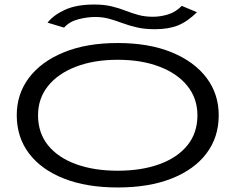

<svg xmlns="http://www.w3.org/2000/svg" viewBox="-20 -817 1040 848"><path d="M500 11Q362 11 262 -28.5Q162 -68 108 -139.5Q54 -211 54 -308Q54 -402 108 -473.5Q162 -545 262 -586Q362 -627 500 -627Q638 -627 738 -586Q838 -545 892 -473.5Q946 -402 946 -308Q946 -211 892 -139.5Q838 -68 738 -28.5Q638 11 500 11ZM500 -63Q605 -63 684.5 -92Q764 -121 808 -175.5Q852 -230 852 -308Q852 -382 808 -437Q764 -492 684.5 -522.5Q605 -553 500 -553Q395 -553 315.5 -522.5Q236 -492 192 -437Q148 -382 148 -308Q148 -230 192 -175.5Q236 -121 315.5 -92Q395 -63 500 -63ZM783 -791 850 -763Q807 -721 765.5 -704.5Q724 -688 664 -688Q619 -688 584.5 -696Q550 -704 520.5 -715Q491 -726 462.5 -734Q434 -742 400 -742Q366 -742 326.5 -732Q287 -722 263 -695L190 -717Q217 -751 267.5 -774Q318 -797 396 -797Q440 -797 473 -789Q506 -781 534 -770Q562 -759 591 -751Q620 -743 656 -743Q688 -743 721.5 -753Q755 -763 783 -791Z"/></svg>

Font: Inconsolata UltraExpanded Thin
Style: Regular
Weight: 100
Width: 9
Monospace: yes
Designer: Raph Levien, Cyreal, Brenton Simpson
Foundry: Raph Levien, Cyreal, Google
Version: Version 3.100; ttfautohint (v1.8.4.7-5d5b)